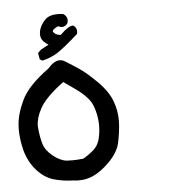

<svg xmlns="http://www.w3.org/2000/svg" viewBox="-46 -440 592 666"><g transform="rotate(-5 250.0 -107.5)"><path d="M171.9 -238.3Q181.2 -238.3 189.9 -232.9Q213.9 -218.3 238 -202.1Q262.2 -186 298.6 -149.7Q335 -113.3 347.2 -77.1Q358.4 -45.9 358.4 -13.2Q358.4 6.8 355.2 28.8Q352.1 50.8 348.6 66.4Q340.8 99.1 309.1 130.4Q280.8 159.2 251.5 172.4Q229 182.6 202.1 182.6Q192.4 182.6 182.1 181.2Q147.5 180.2 115.7 171.4Q83 162.1 56.2 131.6Q29.3 101.1 18.6 58.1Q9.8 22 9.8 -11.7Q9.8 -18.1 10.3 -24.4Q12.2 -64 35.2 -112.3Q58.1 -160.6 130.4 -212.9Q152.3 -238.3 171.9 -238.3ZM76.7 -18.1Q76.7 -14.6 77.1 -11.7Q79.6 19.5 86.9 44.4Q93.8 68.4 119.1 88.6Q144.5 108.9 167 110.8Q174.8 111.3 188.2 111.3Q201.7 111.3 224.1 108.9Q244.1 97.7 262.7 81.1Q280.3 64.5 285.2 35.6Q288.6 16.1 288.6 2.7Q288.6 -10.7 287.8 -18.3Q287.1 -25.9 286.1 -31.7Q285.2 -37.6 283.9 -43.2Q282.7 -48.8 281.2 -54.2Q279.8 -59.6 278.1 -64.2Q276.4 -68.8 274.4 -73.5Q272.5 -78.1 270 -82.5Q255.9 -106 222.7 -130.4Q202.1 -145 177.7 -162.1Q114.3 -114.7 94.7 -78.6Q76.7 -45.9 76.7 -18.1ZM111.8 -334Q111.8 -338.9 112.8 -344.2Q117.2 -365.7 135.7 -384.3Q150.4 -398.4 178.2 -398.4Q186.5 -398.4 198.2 -397Q202.1 -394 204.6 -392.1Q211.9 -384.8 211.9 -374.5Q211.9 -370.1 210 -363.8Q201.7 -352.5 190.4 -352.5Q187.5 -352.5 182.6 -353.5L181.6 -354.5Q180.7 -356 178.7 -356Q173.8 -356 165 -350.1Q157.2 -344.7 157.2 -340.8Q157.2 -338.4 161.1 -334.5Q168.9 -326.2 183.6 -325.7Q199.7 -341.3 210 -347.7Q220.2 -354 227.1 -354Q227.5 -354 229.5 -354Q232.4 -351.6 234.4 -350.1Q241.2 -342.8 241.2 -333Q241.2 -329.6 240.2 -324.2Q188 -277.8 164.8 -263.4Q141.6 -249 112.3 -242.2L103.5 -247.6L99.6 -269.5L110.8 -280.8L138.2 -295.4Q129.9 -300.3 122.1 -308.1Q111.8 -318.4 111.8 -334Z"/></g></svg>

Font: Bakudai
Style: Medium
Weight: 500
Version: Version 1.48